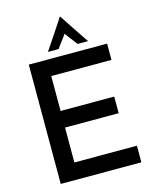

<svg xmlns="http://www.w3.org/2000/svg" viewBox="-137 -1039 891 1127"><g transform="rotate(-15 308.5 -475.5)"><path d="M339 -951Q369 -905 399.5 -859.5Q430 -814 461 -768H397Q393 -774 385 -784.5Q377 -795 368 -806.5Q359 -818 351 -829Q343 -840 339 -846Q335 -840 327 -829Q319 -818 310 -806.5Q301 -795 293.5 -784.5Q286 -774 282 -768H217Q248 -814 278.5 -859.5Q309 -905 339 -951ZM89 0V-725H565V-626H199V-414H525V-313H199V-101H579V0Z"/></g></svg>

Font: JosefinSans
Style: SemiBold
Weight: 600
Designer: Santiago Orozco
Foundry: Typemade
Version: Version 1.0 ; ttfautohint (v1.3)